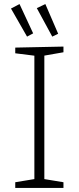

<svg xmlns="http://www.w3.org/2000/svg" viewBox="-20 -924 386 944"><path d="M292 -667 189 -649 198 -660V-34L189 -45L292 -28V0H55V-28L158 -45L149 -34V-660L159 -649L55 -662V-690L292 -695ZM113 -744 143 -760 76 -904 34 -882ZM237 -744 266 -758 203 -904 161 -884Z"/></svg>

Font: Bitter Thin Light
Style: Regular
Weight: 300
Version: Version 2.002